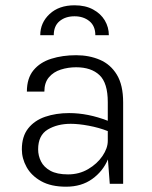

<svg xmlns="http://www.w3.org/2000/svg" viewBox="-20 -694 573 725"><path d="M229.5 11Q172.5 11 135.5 -9.8Q98.5 -30.5 80.5 -63Q62.5 -95.5 62.5 -130Q62.5 -179 86.5 -209.2Q110.5 -239.5 151 -253.2Q191.5 -267 241 -267Q312 -267 387 -238V-308.5Q387 -380.5 355.8 -410.2Q324.5 -440 267.5 -440Q237 -440 209.5 -431.2Q182 -422.5 164.8 -402.2Q147.5 -382 147.5 -348H81.5Q81.5 -398.5 106.5 -428.8Q131.5 -459 173.8 -472.2Q216 -485.5 267.5 -485.5Q317 -485.5 357.2 -468.2Q397.5 -451 421.2 -412Q445 -373 445 -307.5V0H394.5L387.5 -92Q368.5 -47 328 -18Q287.5 11 229.5 11ZM237 -35.5Q279 -35.5 313 -55.5Q347 -75.5 367 -105Q387 -134.5 387 -162V-199Q354 -212 315.5 -219.2Q277 -226.5 247 -226.5Q196.5 -226.5 160.2 -204.8Q124 -183 124 -130Q124 -106 134.8 -84.5Q145.5 -63 170.2 -49.2Q195 -35.5 237 -35.5ZM391 -561H340Q340 -596 317.5 -614.2Q295 -632.5 261.5 -632.5Q227 -632.5 205 -614.2Q183 -596 183 -561H132Q132 -608 167.2 -641Q202.5 -674 261.5 -674Q302.5 -674 331.5 -658.2Q360.5 -642.5 375.8 -616.8Q391 -591 391 -561Z"/></svg>

Font: Betina Sans Light
Style: Regular
Weight: 300
Designer: Jonathan Pinhorn (font) & Cristiano Sobral (main changes)
Version: Version 2.001;October 6, 2020;FontCreator 13.0.0.2681 64-bit